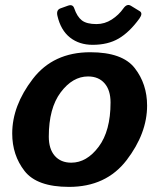

<svg xmlns="http://www.w3.org/2000/svg" viewBox="-20 -729 629 759"><path d="M207 -666.5Q201.7 -689.5 218.8 -695.8L248.5 -706.5Q267.6 -713.4 273.4 -696.3Q284.7 -663.1 303.7 -648.4Q322.8 -633.8 361.3 -633.8Q394 -633.8 421.9 -651.9Q449.7 -669.9 467.8 -695.8Q481.9 -715.8 497.6 -706.1L532.7 -684.6Q545.9 -676.3 530.8 -655.3Q491.7 -601.6 449.2 -576.7Q406.7 -551.8 346.2 -551.8Q293.5 -551.8 256.8 -580.6Q220.2 -609.4 207 -666.5ZM28.3 -201.2Q28.3 -311 109.4 -416.7Q190.4 -522.5 336.9 -522.5Q463.9 -522.5 512.7 -459.7Q561.5 -397 561.5 -311.5Q561.5 -201.7 480.5 -95.9Q399.4 9.8 252.9 9.8Q126 9.8 77.1 -53Q28.3 -115.7 28.3 -201.2ZM172.9 -189Q172.9 -140.1 196.5 -113Q220.2 -85.9 261.7 -85.9Q322.8 -85.9 369.9 -148.7Q417 -211.4 417 -323.7Q417 -372.6 393.3 -399.7Q369.6 -426.8 328.1 -426.8Q267.1 -426.8 220 -364Q172.9 -301.3 172.9 -189Z"/></svg>

Font: Istok
Style: Bold Italic
Weight: 700
Italic angle: -13°
Designer: Andrey V. Panov
Foundry: Andrey V. Panov
Version: Version 1.0.3